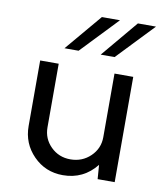

<svg xmlns="http://www.w3.org/2000/svg" viewBox="-85 -819 763 898"><g transform="rotate(10 297.0 -370.0)"><path d="M412 -750H326L179 -576H246ZM417 -576 583 -750H497L351 -576ZM430 -198C430 -162 417 -131.5 391 -106.5C365 -81.5 333.3 -69 296 -69C259.3 -69 228.3 -81.5 203 -106.5C177.7 -131.5 165 -162 165 -198V-500H77V-189C77 -133.7 96 -86.7 134 -48C172 -9.3 218.7 10 274 10C339.3 10 392.3 -15.7 433 -67L438 0H519V-500H430Z"/></g></svg>

Font: Orkney
Style: Regular
Weight: 400
Designer: Samuel Oakes and Alfredo Marco Pradil
Foundry: Alfredo Marco Pradil
Version: 1.0; ttfautohint (v1.5)